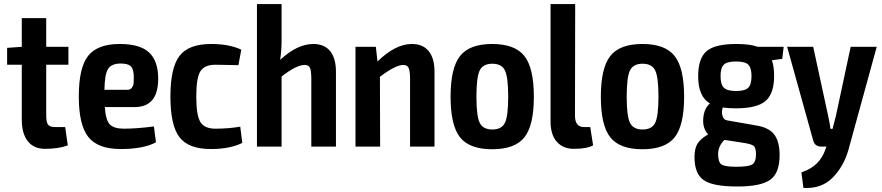

<svg xmlns="http://www.w3.org/2000/svg" viewBox="-20 -720 4333 943"><path d="M207 -402V-152Q207 -120 216 -108Q225 -96 250 -96H300L313 -6Q268 11 201 11Q146 11 116.5 -26.5Q87 -64 87 -132V-402H15V-485L87 -490V-631H207V-490H316V-402Z M588 -88Q651 -88 736 -99L746 -21Q684 12 573 12Q461 12 414 -47Q367 -106 367 -246Q367 -389 413.5 -446.5Q460 -504 568 -504Q668 -504 712.5 -462Q757 -420 757 -334Q757 -194 641 -194H495Q499 -130 519.5 -109Q540 -88 588 -88ZM573 -408Q528 -408 511 -382Q494 -356 493 -279H607Q620 -279 627.5 -289Q635 -299 636 -309Q637 -319 637 -336Q638 -376 624.5 -392Q611 -408 573 -408Z M1017 -504Q1106 -504 1165 -476L1151 -400Q1065 -402 1038 -402Q984 -402 964 -369.5Q944 -337 944 -246Q944 -154 964 -121Q984 -88 1038 -88Q1103 -88 1160 -98L1170 -18Q1109 12 1016 12Q906 12 861.5 -46Q817 -104 817 -246Q817 -388 862 -446Q907 -504 1017 -504Z M1519 -504Q1573 -504 1601.5 -469Q1630 -434 1630 -368V0H1509V-331Q1509 -372 1502.5 -386.5Q1496 -401 1477 -401Q1435 -401 1363 -344V0H1242V-700H1363V-520Q1363 -473 1356 -426Q1440 -504 1519 -504Z M2003 -504Q2057 -504 2085.5 -469Q2114 -434 2114 -368V0H1994V-331Q1994 -372 1987 -386.5Q1980 -401 1961 -401Q1923 -401 1846 -343L1847 0H1726V-490H1826L1834 -418Q1922 -504 2003 -504Z M2397 -504Q2509 -504 2555.5 -445Q2602 -386 2602 -245Q2602 -104 2555.5 -45.5Q2509 13 2397 13Q2286 13 2239.5 -45.5Q2193 -104 2193 -245Q2193 -386 2239.5 -445Q2286 -504 2397 -504ZM2320 -245Q2320 -150 2336 -117Q2352 -84 2398 -84Q2444 -84 2460 -117Q2476 -150 2476 -245Q2476 -341 2460 -374Q2444 -407 2398 -407Q2352 -407 2336 -374Q2320 -341 2320 -245Z M2805 -700 2804 -152Q2804 -96 2848 -96H2879L2893 -6Q2862 11 2799 11Q2745 11 2714.5 -24Q2684 -59 2684 -123V-700Z M3135 -504Q3247 -504 3293.5 -445Q3340 -386 3340 -245Q3340 -104 3293.5 -45.5Q3247 13 3135 13Q3024 13 2977.5 -45.5Q2931 -104 2931 -245Q2931 -386 2977.5 -445Q3024 -504 3135 -504ZM3058 -245Q3058 -150 3074 -117Q3090 -84 3136 -84Q3182 -84 3198 -117Q3214 -150 3214 -245Q3214 -341 3198 -374Q3182 -407 3136 -407Q3090 -407 3074 -374Q3058 -341 3058 -245Z M3822 -431 3771 -424Q3782 -395 3782 -346Q3782 -261 3740.5 -224.5Q3699 -188 3595 -188Q3555 -188 3530 -192Q3523 -174 3528 -153Q3533 -132 3550 -129L3693 -104Q3756 -94 3782.5 -59.5Q3809 -25 3809 42Q3809 130 3763 163Q3717 196 3601 196Q3481 196 3436 164.5Q3391 133 3391 52Q3391 10 3405.5 -14Q3420 -38 3458 -60Q3430 -90 3434 -139Q3438 -188 3467 -212Q3409 -245 3409 -346Q3409 -433 3450 -468.5Q3491 -504 3596 -504Q3664 -504 3702 -490H3829ZM3595 -273Q3639 -273 3655 -289Q3671 -305 3671 -346Q3671 -387 3655 -402.5Q3639 -418 3595 -418Q3551 -418 3535 -402.5Q3519 -387 3519 -346Q3519 -305 3535.5 -289Q3552 -273 3595 -273ZM3693 37Q3693 5 3681 -4Q3669 -13 3628 -19L3538 -33Q3507 -2 3507 37Q3507 77 3524 88Q3541 99 3596 99Q3657 99 3675 87.5Q3693 76 3693 37Z M4286 -490 4147 16Q4124 97 4069.5 152.5Q4015 208 3926 203L3916 127Q3964 110 3992 82.5Q4020 55 4035 11L4039 0H4014Q3982 0 3974 -30L3846 -490H3974L4047 -153Q4054 -122 4059 -87H4069Q4073 -101 4079 -125.5Q4085 -150 4086 -153L4158 -490Z"/></svg>

Font: Exo 2 Semi Bold Condensed
Style: Regular
Weight: 600
Width: 3
Designer: Natanael Gama
Version: Version 1.001;PS 001.001;hotconv 1.0.70;makeotf.lib2.5.58329